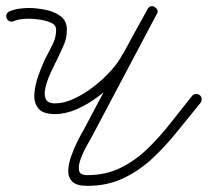

<svg xmlns="http://www.w3.org/2000/svg" viewBox="-32 -590 677 626"><path d="M-10 -530Q-13 -537 -10.5 -543.5Q-8 -550 -1 -553Q13 -559 30 -561.5Q47 -564 62 -564Q85 -564 114 -558.5Q143 -553 164.5 -538Q186 -523 186 -493Q186 -464 174 -438.5Q162 -413 150 -387Q150 -387 150 -387Q150 -387 150 -387Q150 -387 150 -387Q150 -387 150 -387Q148 -385 147 -382.5Q146 -380 145 -377Q145 -377 145 -377Q145 -377 145 -377Q145 -377 145 -377Q145 -377 145 -377Q139 -366 130 -345.5Q121 -325 116 -303.5Q111 -282 117 -267.5Q123 -253 148 -253Q177 -253 210 -268.5Q243 -284 274.5 -308.5Q306 -333 331 -361Q356 -389 368 -414Q368 -414 368.5 -414Q369 -414 369 -414Q369 -414 369 -414Q369 -414 369 -414Q389 -451 409 -487.5Q429 -524 449 -560Q453 -568 460 -569.5Q467 -571 472 -567Q478 -564 481 -557.5Q484 -551 479 -544Q427 -446 375 -347.5Q323 -249 271 -151Q266 -141 253.5 -119.5Q241 -98 232 -74.5Q223 -51 225.5 -35Q228 -19 253 -19Q313 -19 361.5 -43Q410 -67 450 -106Q490 -145 525.5 -190.5Q561 -236 594 -277Q599 -283 606 -283.5Q613 -284 619 -280Q625 -275 625.5 -268Q626 -261 622 -255Q585 -210 547 -162.5Q509 -115 466 -74.5Q423 -34 370.5 -9Q318 16 253 16Q218 16 204 2.5Q190 -11 190.5 -33Q191 -55 200 -80.5Q209 -106 220.5 -129Q232 -152 241 -167Q293 -265 345 -363.5Q397 -462 449 -560Q453 -568 459.5 -569Q466 -570 472 -567Q478 -564 481 -557.5Q484 -551 479 -544Q459 -507 439 -470.5Q419 -434 399 -398Q399 -398 399 -398Q399 -398 399 -398Q399 -398 399.5 -398Q400 -398 400 -398Q384 -369 356 -337.5Q328 -306 292.5 -278.5Q257 -251 219.5 -234.5Q182 -218 148 -218Q108 -218 93 -236.5Q78 -255 80 -283.5Q82 -312 92.5 -342Q103 -372 113 -393Q113 -393 113 -393Q113 -393 113 -393Q113 -393 113 -393Q113 -393 113 -393Q115 -397 118 -403Q118 -403 118 -403Q118 -403 118 -403Q118 -403 118 -403Q118 -403 118 -403Q129 -424 140 -446Q151 -468 151 -493Q151 -509 133 -516.5Q115 -524 94 -526.5Q73 -529 62 -529Q51 -529 37.5 -527.5Q24 -526 13 -521Q6 -518 -0.5 -520.5Q-7 -523 -10 -530Z"/></svg>

Font: FRB American Cursive Guidelines Arrows
Style: Italic
Weight: 400
Italic angle: -25°
Version: Version 2.0;Modular Font Editor K font №1